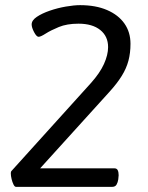

<svg xmlns="http://www.w3.org/2000/svg" viewBox="-20 -726 575 746"><path d="M291 -706Q352 -706 396 -687Q440 -668 463.5 -634.5Q487 -601 487 -556Q487 -520 479 -490Q471 -460 453 -431Q435 -402 406 -370L136 -72H424Q434 -72 437.5 -64.5Q441 -57 441 -45Q441 -40 439.5 -29Q438 -18 433 -9Q428 0 416 0H42Q37 0 32.5 -9Q28 -18 25 -30.5Q22 -43 22 -52Q22 -59 24 -61L333 -403Q368 -442 384 -477.5Q400 -513 400 -543Q400 -585 369.5 -609.5Q339 -634 285 -634Q240 -634 208.5 -621Q177 -608 157.5 -595.5Q138 -583 130 -583Q122 -583 112.5 -601Q103 -619 103 -631Q103 -647 123 -660.5Q143 -674 173.5 -684.5Q204 -695 236 -700.5Q268 -706 291 -706Z"/></svg>

Font: Asap VF Beta
Style: Italic
Weight: 400
Italic angle: -6°
Designer: Pablo Cosgaya
Foundry: Pablo Cosgaya
Version: Version 1.007